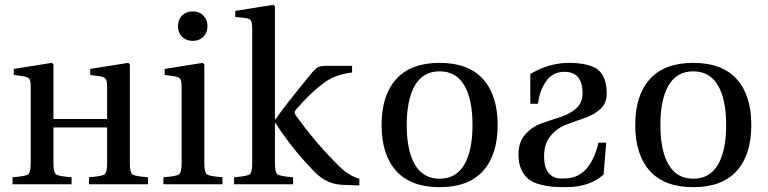

<svg xmlns="http://www.w3.org/2000/svg" viewBox="-20 -762 3175 794"><path d="M517 -406V-87Q517 -49 527.5 -41Q538 -33 592 -29V0H348V-29Q402 -33 412.5 -41Q423 -49 423 -87V-235H201V-87Q201 -49 211.5 -41Q222 -33 276 -29V0H32V-29Q86 -33 96.5 -41Q107 -49 107 -87V-402Q107 -428 101 -436Q95 -444 75 -447L37 -452V-477L194 -502L201 -496V-403V-270H423V-402Q423 -428 417 -436Q411 -444 391 -447L353 -452V-477L510 -502L517 -496Z M733 -610Q716 -627 716 -654Q716 -681 733 -698Q750 -715 777 -715Q804 -715 821 -698Q838 -681 838 -654Q838 -627 821 -610Q804 -593 777 -593Q750 -593 733 -610ZM656 0V-29Q710 -33 720.5 -41Q731 -49 731 -87V-402Q731 -428 725 -436Q719 -444 699 -447L661 -452V-477L818 -502L825 -496V-87Q825 -49 835.5 -41Q846 -33 900 -29V0Z M948 0V-29Q1002 -33 1012.5 -41Q1023 -49 1023 -87V-642Q1023 -670 1017 -678Q1011 -686 991 -688L953 -692V-717L1110 -742L1117 -736V-268H1119Q1159 -327 1270 -461Q1285 -479 1296.5 -484.5Q1308 -490 1333 -490H1436V-462Q1368 -455 1319 -419Q1266 -380 1205 -310Q1194 -298 1202 -287Q1282 -174 1380 -77Q1422 -35 1466 -23V5L1391 2Q1330 -2 1283 -49Q1186 -148 1119 -254H1117V-87Q1117 -49 1127.5 -41Q1138 -33 1192 -29V0Z M1618.5 -55Q1558 -122 1558 -245Q1558 -368 1618.5 -435Q1679 -502 1798 -502Q1917 -502 1977.5 -435Q2038 -368 2038 -245Q2038 -122 1977.5 -55Q1917 12 1798 12Q1679 12 1618.5 -55ZM1696 -409Q1662 -351 1662 -245Q1662 -139 1696 -81Q1730 -23 1798 -23Q1866 -23 1900 -81Q1934 -139 1934 -245Q1934 -351 1900 -409Q1866 -467 1798 -467Q1730 -467 1696 -409Z M2298 -24H2314Q2420 -24 2455 -172H2487L2476 -40Q2418 12 2320 12Q2287 12 2263.5 10Q2240 8 2212 0.5Q2184 -7 2166 -21Q2148 -35 2136 -60.5Q2124 -86 2124 -122Q2124 -174 2151.5 -205.5Q2179 -237 2217.5 -251Q2256 -265 2295 -277Q2334 -289 2361.5 -312.5Q2389 -336 2389 -376Q2389 -465 2314 -465Q2266 -465 2238.5 -426Q2211 -387 2205 -333H2173V-456Q2249 -501 2330 -502Q2417 -502 2453 -473.5Q2489 -445 2489 -374Q2489 -335 2462.5 -311Q2436 -287 2398 -274Q2360 -261 2321.5 -246.5Q2283 -232 2256.5 -199.5Q2230 -167 2230 -116Q2230 -69 2249 -46.5Q2268 -24 2298 -24Z M2667.5 -55Q2607 -122 2607 -245Q2607 -368 2667.5 -435Q2728 -502 2847 -502Q2966 -502 3026.5 -435Q3087 -368 3087 -245Q3087 -122 3026.5 -55Q2966 12 2847 12Q2728 12 2667.5 -55ZM2745 -409Q2711 -351 2711 -245Q2711 -139 2745 -81Q2779 -23 2847 -23Q2915 -23 2949 -81Q2983 -139 2983 -245Q2983 -351 2949 -409Q2915 -467 2847 -467Q2779 -467 2745 -409Z"/></svg>

Font: Linguistics Pro
Style: Regular
Weight: 400
Designer: Stefan Peev, Context Ltd
Foundry: Stefan Peev, Context Ltd
Version: Version 001.000